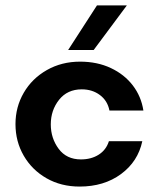

<svg xmlns="http://www.w3.org/2000/svg" viewBox="-20 -677 582 707"><path d="M37 -220Q37 -283 67.5 -335.5Q98 -388 152.5 -419Q207 -450 275 -450Q338 -450 388 -426.5Q438 -403 469 -362.5Q500 -322 508 -270H383Q376 -306 348 -327Q320 -348 281 -348Q228 -348 197.5 -309.5Q167 -271 167 -219Q167 -168 196 -129Q225 -90 278 -90Q316 -90 343.5 -107.5Q371 -125 381 -157H504Q488 -82 425.5 -36Q363 10 273 10Q205 10 151.5 -20.5Q98 -51 67.5 -103.5Q37 -156 37 -220ZM337 -657H447L325 -493H231Z"/></svg>

Font: Teachers SemiBold
Style: Regular
Weight: 600
Designer: Alfredo Marco Pradil & Chank Diesel
Version: Version 0.009